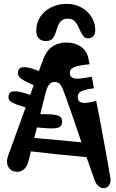

<svg xmlns="http://www.w3.org/2000/svg" viewBox="-20 -908 605 998"><path d="M22 -98Q29 -117.5 46 -164.2Q63 -211 85 -271.8Q107 -332.5 129 -393Q131 -397.5 132.5 -402Q134 -406.5 135.5 -410.8Q137 -415 138.5 -419.5Q141 -425.5 143.2 -431.8Q145.5 -438 147.5 -444Q153.5 -460 159 -475.2Q164.5 -490.5 169.5 -504.5Q171.5 -509 173 -513.2Q174.5 -517.5 176 -521.8Q177.5 -526 179 -530Q181.5 -537.5 184.2 -544.2Q187 -551 189 -557.5Q197 -578.5 201.8 -591.2Q206.5 -604 207 -606Q223 -647.5 255 -667.8Q287 -688 328 -687Q371 -686.5 402 -664.5Q433 -642.5 441 -598Q442 -592 443.2 -586Q444.5 -580 445 -574Q385 -568 364 -558.2Q343 -548.5 343 -531Q343 -509.5 357.8 -503.2Q372.5 -497 398.2 -500Q424 -503 457 -509Q460 -494 463 -479Q466 -464 468 -449Q421.5 -443 402.8 -433.5Q384 -424 384 -405Q384 -383 398.5 -377Q413 -371 435 -374.2Q457 -377.5 480 -384Q490 -334 499.5 -284Q509 -234 518 -184.5Q527 -135 536 -85.8Q545 -36.5 553 12Q558.5 39.5 547 54.8Q535.5 70 519 70Q506.5 70 493.5 60.5Q480.5 51 473 31Q432.5 -81 392.5 -200.2Q352.5 -319.5 314 -426Q303.5 -455.5 293.2 -468.8Q283 -482 265 -482Q248 -482 236.8 -470Q225.5 -458 217 -425Q194 -336 171.5 -244Q149 -152 127 -67Q119.5 -39.5 103.5 -27.2Q87.5 -15 70 -15Q38 -15 24 -39.2Q10 -63.5 22 -98ZM123 -251 142 -314Q165.5 -315 188.2 -315Q211 -315 234 -314Q268.5 -312.5 285.8 -305.5Q303 -298.5 303 -276Q303 -254.5 288 -246.8Q273 -239 230 -241Q203 -242.5 176.2 -245.2Q149.5 -248 123 -251ZM133 -122Q110 -125 96 -134.5Q82 -144 82 -159Q82 -182.5 100.2 -188.5Q118.5 -194.5 144 -192Q209.5 -187 281.2 -180.2Q353 -173.5 424 -166L444 -90Q360 -97.5 280.2 -105.8Q200.5 -114 133 -122ZM165 -461Q131.5 -475 111.2 -485.8Q91 -496.5 82 -506.5Q73 -516.5 73 -528Q73 -551.5 90 -556.8Q107 -562 134.8 -554.8Q162.5 -547.5 193.5 -534ZM130 -345Q90.5 -356 67.2 -364.5Q44 -373 34 -381.8Q24 -390.5 24 -402Q24 -426 41 -431.2Q58 -436.5 86.2 -429.8Q114.5 -423 148 -411ZM411 -246 396 -321Q421.5 -325.5 437.2 -325.2Q453 -325 460 -314.2Q467 -303.5 467 -277Q467 -258.5 453 -253.5Q439 -248.5 411 -246ZM447 -86 432 -166Q458 -171.5 473.5 -170.5Q489 -169.5 496 -157.5Q503 -145.5 503 -118Q503 -98 489 -92.8Q475 -87.5 447 -86ZM326 -888Q368 -888 401.8 -869.8Q435.5 -851.5 455.2 -820.8Q475 -790 475 -751.5Q475 -731.5 465.2 -720.5Q455.5 -709.5 438 -708.5Q423.5 -708.5 414.5 -718.8Q405.5 -729 398.8 -744.2Q392 -759.5 384.2 -775Q376.5 -790.5 364.5 -800.8Q352.5 -811 333 -811Q309.5 -811 297.8 -799.2Q286 -787.5 280 -770.2Q274 -753 268.2 -735.5Q262.5 -718 251.8 -706.2Q241 -694.5 219 -694.5Q194.5 -694.5 181.5 -708.8Q168.5 -723 168.5 -748Q168.5 -790 190 -821.5Q211.5 -853 247.2 -870.5Q283 -888 326 -888Z"/></svg>

Font: Kablammo
Style: Regular
Weight: 400
Designer: Travis Kochel, Lizy Gershenzon, Daria Petrova, Ethan Cohen
Foundry: Vectro Type Foundry
Version: Version 1.002